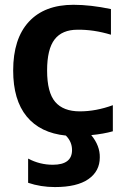

<svg xmlns="http://www.w3.org/2000/svg" viewBox="-20 -550 548 790"><path d="M34.2 -259.8Q34.2 -390.6 98.6 -460.4Q163.1 -530.3 282.2 -530.3Q352.5 -530.3 436.5 -512.7V-407.2Q365.2 -428.7 298.8 -427.7Q235.4 -427.7 204.6 -387.7Q173.8 -347.7 173.8 -259.8Q173.8 -169.9 207 -130.9Q240.2 -91.8 308.6 -91.8Q375 -91.8 444.3 -117.2V-9.8Q406.2 1 355.5 5.9Q391.6 49.8 390.6 97.7Q390.6 154.3 343.8 187Q296.9 219.7 206.1 219.7Q147.5 219.7 95.7 202.1V102.5Q143.6 127.9 197.3 127.9Q276.4 127.9 276.4 67.4Q276.4 33.2 251 7.8Q145.5 -2.9 89.8 -70.8Q34.2 -138.7 34.2 -259.8Z"/></svg>

Font: Mgen+ 1c bold
Style: Bold
Weight: 700
Designer: [Source Han Sans]
Ryoko NISHIZUKA  (kana & ideographs); Paul D. Hunt (Latin, Greek & Cyrillic); Wenlong ZHANG  (bopomofo
Version: Version 1.059.20150602